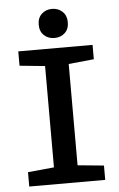

<svg xmlns="http://www.w3.org/2000/svg" viewBox="-56 -846 550 885"><g transform="rotate(-5 219.0 -403.5)"><path d="M43 -66.4 164.1 -78.1V-546.9L46.9 -558.6V-625H390.6V-558.6L273.4 -546.9V-78.1L394.5 -66.4V0H43ZM218.6 -806.6Q247.1 -806.6 266.6 -788.4Q286.1 -770.1 286.1 -739.3Q286.1 -707.3 266.8 -689.6Q247.4 -671.9 218.9 -671.9Q190.4 -671.9 170.9 -689.7Q151.4 -707.4 151.4 -739.5Q151.4 -770.5 170.7 -788.6Q190.1 -806.6 218.6 -806.6Z"/></g></svg>

Font: Sudo Var
Style: Regular
Weight: 400
Monospace: yes
Designer: Jens Kutilek
Foundry: Jens Kutilek
Version: Version 0.065;FEAKit 1.0